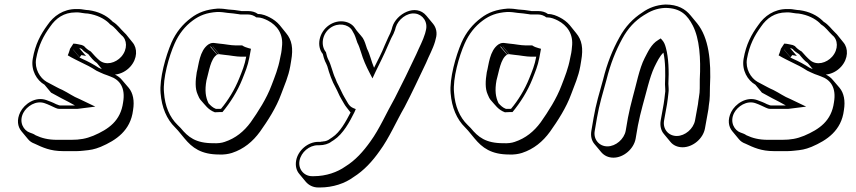

<svg xmlns="http://www.w3.org/2000/svg" viewBox="-20 -584 3789 850"><path d="M329 -544H317C260 -544 217 -513 190 -473C160 -432 136 -388 125 -324C116 -273 143 -228 177 -209L206 -174L252 -149C272 -139 293 -128 312 -117H247C242 -117 236 -120 231 -122C230 -122 229 -122 228 -123C215 -130 199 -136 185 -141C137 -158 88 -124 70 -88C53 -54 58 -23 75 -3L104 32C112 42 122 48 133 52C169 69 203 85 259 85H321C330 85 340 84 350 83C381 80 396 78 426 66C494 37 558 -6 569 -96C576 -138 569 -172 550 -195L520 -230C512 -240 501 -248 489 -254C514 -256 539 -269 557 -289C589 -325 589 -370 567 -396L538 -432L530 -440C512 -457 502 -474 479 -488L474 -493C450 -516 416 -533 373 -539C360 -539 341 -544 329 -544ZM333 -329 304 -364V-365L333 -330L340 -340C348 -339 354 -338 361 -336L331 -371C335 -371 339 -368 342 -367C349 -358 360 -351 371 -344C382 -330 395 -314 409 -305L431 -278C427 -280 422 -282 417 -284C394 -299 370 -312 343 -324ZM326 -529C334 -529 354 -524 369 -524C409 -518 441 -502 462 -482C465 -479 466 -477 469 -475C490 -462 498 -447 518 -428C543 -409 546 -366 517 -333C492 -305 449 -293 420 -317C408 -327 394 -342 382 -356C369 -363 360 -371 352 -380C348 -381 345 -385 336 -386C330 -387 324 -389 316 -390L305 -391L290 -368C289 -365 288 -361 288 -361C286 -356 285 -353 284 -349L280 -339C290 -333 301 -327 311 -322L335 -310C361 -298 384 -286 407 -271C412 -268 419 -266 424 -263L440 -256L454 -251C459 -249 463 -248 467 -246C511 -231 536 -195 525 -131C514 -49 461 -12 393 17C361 30 334 35 295 35H233C192 35 164 27 138 15C127 7 118 6 112 3C85 -6 62 -43 83 -84C98 -113 139 -141 178 -127C193 -122 213 -112 224 -107C231 -104 235 -102 244 -102H316C321 -102 326 -102 331 -103L402 -112L331 -146C305 -156 284 -172 256 -186C247 -190 238 -194 231 -198L186 -222C157 -239 132 -279 140 -324C151 -385 173 -426 202 -466C227 -503 263 -529 314 -529Z M944 -546C894 -542 859 -530 825 -504C789 -477 759 -441 739 -395C714 -337 685 -236 691 -171C696 -108 718 -56 755 -20L768 -6L797 29C831 70 870 100 951 100C972 101 991 98 1007 93C1059 76 1099 43 1131 -1C1165 -49 1203 -107 1225 -168C1239 -206 1257 -245 1265 -291L1269 -315C1279 -371 1272 -407 1247 -437L1218 -473C1206 -487 1190 -499 1174 -507C1160 -514 1143 -522 1122 -522C1110 -531 1095 -535 1079 -535H1049C1048 -535 1047 -535 1044 -536C1028 -539 1008 -541 991 -542C976 -544 966 -546 944 -546ZM903 -127C890 -154 886 -184 894 -228C905 -266 912 -325 941 -342L911 -377C911 -378 912 -378 913 -378L942 -343C945 -344 947 -344 950 -344L921 -379H922L951 -344C957 -343 965 -342 975 -341C999 -339 1025 -333 1049 -333H1070C1063 -295 1052 -269 1039 -237C1019 -187 990 -140 959 -103H958C957 -102 957 -102 956 -102H936C922 -107 912 -117 903 -127ZM902 -387C863 -359 860 -297 851 -264C845 -227 843 -192 855 -166C859 -156 863 -146 872 -137C887 -121 901 -98 931 -87H933L957 -88H965C999 -129 1031 -179 1053 -234C1065 -265 1077 -291 1084 -330L1091 -368L1080 -371C1069 -374 1061 -377 1052 -383H1023C1001 -383 976 -389 950 -391C940 -392 932 -393 926 -394H923C914 -394 907 -390 902 -387ZM1115 -507H1119C1136 -507 1152 -500 1166 -493C1206 -472 1236 -434 1228 -375C1227 -367 1227 -359 1225 -350L1220 -326C1212 -282 1197 -245 1182 -206C1160 -147 1123 -90 1090 -43C1060 -2 1023 28 975 44C961 49 944 51 924 50C846 50 813 23 780 -17L766 -31C731 -65 710 -114 706 -175C700 -236 728 -335 753 -391C772 -434 799 -468 833 -493C864 -516 895 -528 942 -531C964 -531 970 -529 987 -527C1004 -526 1024 -523 1038 -521C1043 -520 1043 -520 1047 -520H1077C1092 -520 1104 -515 1115 -507Z M1291 127C1287 150 1292 171 1305 186L1334 221C1347 236 1366 246 1389 246H1396C1454 246 1507 228 1545 200C1591 171 1628 131 1661 84C1703 27 1734 -46 1771 -110C1804 -173 1834 -238 1866 -305C1879 -337 1896 -366 1906 -400L1909 -412C1917 -438 1911 -462 1897 -479L1868 -514C1821 -571 1734 -522 1717 -465L1714 -454C1709 -440 1707 -434 1699 -419L1683 -383C1670 -350 1652 -316 1636 -284C1624 -312 1618 -343 1605 -368C1599 -385 1595 -402 1586 -416C1575 -431 1561 -444 1551 -460C1531 -491 1479 -502 1436 -472C1392 -441 1380 -380 1409 -345C1412 -333 1415 -322 1419 -313C1422 -307 1426 -299 1429 -291C1438 -258 1450 -224 1466 -196C1475 -180 1481 -162 1491 -146C1499 -133 1505 -120 1514 -109L1532 -86C1511 -46 1486 1 1451 24L1439 32C1433 37 1421 42 1411 42C1408 43 1405 43 1403 43C1401 44 1399 44 1396 44H1389C1343 44 1299 82 1291 127ZM1306 127C1313 90 1349 59 1387 59H1394C1414 59 1435 53 1447 43L1458 36C1500 8 1528 -45 1549 -87L1555 -101L1543 -106C1523 -115 1519 -131 1504 -155C1495 -170 1488 -188 1479 -205C1473 -215 1469 -225 1465 -236C1453 -260 1446 -298 1433 -321C1428 -331 1426 -341 1423 -353C1399 -382 1405 -434 1443 -461C1477 -485 1521 -477 1538 -451L1543 -442C1551 -430 1556 -413 1562 -395C1575 -371 1581 -337 1595 -306C1602 -289 1609 -276 1616 -262L1629 -237L1643 -267C1660 -302 1680 -341 1696 -379L1712 -415C1721 -432 1724 -437 1729 -452L1732 -463C1742 -497 1781 -529 1818 -524C1851 -520 1876 -487 1865 -448L1862 -436C1852 -403 1837 -377 1823 -344C1791 -276 1760 -212 1728 -150C1690 -83 1660 -13 1620 42C1588 87 1553 126 1509 153C1474 178 1424 196 1369 196H1362C1325 196 1299 164 1306 127Z M2228 -546C2178 -542 2143 -530 2109 -504C2073 -477 2043 -441 2023 -395C1998 -337 1969 -236 1975 -171C1980 -108 2002 -56 2039 -20L2052 -6L2081 29C2115 70 2154 100 2235 100C2256 101 2275 98 2291 93C2343 76 2383 43 2415 -1C2449 -49 2487 -107 2509 -168C2523 -206 2541 -245 2549 -291L2553 -315C2563 -371 2556 -407 2531 -437L2502 -473C2490 -487 2474 -499 2458 -507C2444 -514 2427 -522 2406 -522C2394 -531 2379 -535 2363 -535H2333C2332 -535 2331 -535 2328 -536C2312 -539 2292 -541 2275 -542C2260 -544 2250 -546 2228 -546ZM2187 -127C2174 -154 2170 -184 2178 -228C2189 -266 2196 -325 2225 -342L2195 -377C2195 -378 2196 -378 2197 -378L2226 -343C2229 -344 2231 -344 2234 -344L2205 -379H2206L2235 -344C2241 -343 2249 -342 2259 -341C2283 -339 2309 -333 2333 -333H2354C2347 -295 2336 -269 2323 -237C2303 -187 2274 -140 2243 -103H2242C2241 -102 2241 -102 2240 -102H2220C2206 -107 2196 -117 2187 -127ZM2186 -387C2147 -359 2144 -297 2135 -264C2129 -227 2127 -192 2139 -166C2143 -156 2147 -146 2156 -137C2171 -121 2185 -98 2215 -87H2217L2241 -88H2249C2283 -129 2315 -179 2337 -234C2349 -265 2361 -291 2368 -330L2375 -368L2364 -371C2353 -374 2345 -377 2336 -383H2307C2285 -383 2260 -389 2234 -391C2224 -392 2216 -393 2210 -394H2207C2198 -394 2191 -390 2186 -387ZM2399 -507H2403C2420 -507 2436 -500 2450 -493C2490 -472 2520 -434 2512 -375C2511 -367 2511 -359 2509 -350L2504 -326C2496 -282 2481 -245 2466 -206C2444 -147 2407 -90 2374 -43C2344 -2 2307 28 2259 44C2245 49 2228 51 2208 50C2130 50 2097 23 2064 -17L2050 -31C2015 -65 1994 -114 1990 -175C1984 -236 2012 -335 2037 -391C2056 -434 2083 -468 2117 -493C2148 -516 2179 -528 2226 -531C2248 -531 2254 -529 2271 -527C2288 -526 2308 -523 2322 -521C2327 -520 2327 -520 2331 -520H2361C2376 -520 2388 -515 2399 -507Z M2696 114C2741 114 2786 75 2794 30L2804 -28C2809 -54 2818 -92 2825 -117C2840 -169 2856 -243 2877 -287C2889 -311 2900 -335 2917 -351C2926 -311 2926 -259 2924 -211C2924 -195 2927 -183 2924 -169C2923 -158 2920 -135 2918 -123L2905 -51C2901 -28 2906 -6 2919 9L2948 44C2960 59 2979 68 3002 68C3047 68 3093 30 3101 -16L3114 -88C3116 -97 3117 -106 3118 -117C3124 -151 3122 -170 3123 -200C3129 -314 3118 -417 3066 -481L3037 -516C3014 -544 2981 -564 2926 -564C2885 -562 2852 -549 2824 -529C2782 -502 2748 -466 2722 -418C2692 -364 2668 -305 2650 -232C2634 -175 2618 -122 2608 -63L2598 -5C2594 18 2599 39 2612 54L2642 90C2655 105 2673 114 2696 114ZM3070 -123 3057 -51C3050 -14 3013 18 2976 18C2939 18 2913 -13 2920 -51L2933 -123C2935 -135 2938 -159 2939 -170C2942 -188 2939 -199 2939 -213C2942 -268 2940 -329 2928 -372C2924 -387 2920 -397 2912 -406L2905 -414L2894 -407C2862 -388 2848 -353 2834 -327C2810 -281 2796 -205 2781 -153C2774 -127 2765 -90 2760 -63L2750 -5C2743 32 2706 64 2669 64C2632 64 2606 32 2613 -5L2623 -63C2633 -121 2649 -173 2665 -231C2683 -303 2706 -360 2735 -413C2760 -459 2791 -492 2831 -517C2858 -534 2885 -547 2924 -549C2995 -549 3024 -515 3047 -471C3077 -413 3083 -325 3078 -233C3077 -202 3080 -184 3074 -152C3072 -142 3071 -131 3070 -123Z M3476 -544H3464C3407 -544 3364 -513 3337 -473C3307 -432 3283 -388 3272 -324C3263 -273 3290 -228 3324 -209L3353 -174L3399 -149C3419 -139 3440 -128 3459 -117H3394C3389 -117 3383 -120 3378 -122C3377 -122 3376 -122 3375 -123C3362 -130 3346 -136 3332 -141C3284 -158 3235 -124 3217 -88C3200 -54 3205 -23 3222 -3L3251 32C3259 42 3269 48 3280 52C3316 69 3350 85 3406 85H3468C3477 85 3487 84 3497 83C3528 80 3543 78 3573 66C3641 37 3705 -6 3716 -96C3723 -138 3716 -172 3697 -195L3667 -230C3659 -240 3648 -248 3636 -254C3661 -256 3686 -269 3704 -289C3736 -325 3736 -370 3714 -396L3685 -432L3677 -440C3659 -457 3649 -474 3626 -488L3621 -493C3597 -516 3563 -533 3520 -539C3507 -539 3488 -544 3476 -544ZM3480 -329 3451 -364V-365L3480 -330L3487 -340C3495 -339 3501 -338 3508 -336L3478 -371C3482 -371 3486 -368 3489 -367C3496 -358 3507 -351 3518 -344C3529 -330 3542 -314 3556 -305L3578 -278C3574 -280 3569 -282 3564 -284C3541 -299 3517 -312 3490 -324ZM3473 -529C3481 -529 3501 -524 3516 -524C3556 -518 3588 -502 3609 -482C3612 -479 3613 -477 3616 -475C3637 -462 3645 -447 3665 -428C3690 -409 3693 -366 3664 -333C3639 -305 3596 -293 3567 -317C3555 -327 3541 -342 3529 -356C3516 -363 3507 -371 3499 -380C3495 -381 3492 -385 3483 -386C3477 -387 3471 -389 3463 -390L3452 -391L3437 -368C3436 -365 3435 -361 3435 -361C3433 -356 3432 -353 3431 -349L3427 -339C3437 -333 3448 -327 3458 -322L3482 -310C3508 -298 3531 -286 3554 -271C3559 -268 3566 -266 3571 -263L3587 -256L3601 -251C3606 -249 3610 -248 3614 -246C3658 -231 3683 -195 3672 -131C3661 -49 3608 -12 3540 17C3508 30 3481 35 3442 35H3380C3339 35 3311 27 3285 15C3274 7 3265 6 3259 3C3232 -6 3209 -43 3230 -84C3245 -113 3286 -141 3325 -127C3340 -122 3360 -112 3371 -107C3378 -104 3382 -102 3391 -102H3463C3468 -102 3473 -102 3478 -103L3549 -112L3478 -146C3452 -156 3431 -172 3403 -186C3394 -190 3385 -194 3378 -198L3333 -222C3304 -239 3279 -279 3287 -324C3298 -385 3320 -426 3349 -466C3374 -503 3410 -529 3461 -529Z"/></svg>

Font: Blanket
Style: PosterObl
Weight: 900
Foundry: Cannot Into Space Fonts
Version: Version 0.9